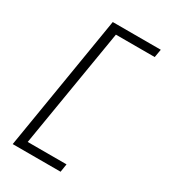

<svg xmlns="http://www.w3.org/2000/svg" viewBox="-229 -936 1057 1191"><g transform="rotate(30 300.0 -340.0)"><path d="M59 143 218 -823H562L552 -765H274L133 85H411L402 143Z"/></g></svg>

Font: Iosevka Curly Slab LtEx
Style: Italic
Weight: 300
Width: 7
Italic angle: -9°
Monospace: yes
Designer: Belleve Invis
Foundry: Belleve Invis
Version: Version 11.1.0; ttfautohint (v1.8.3)